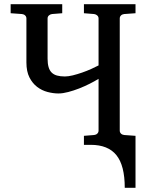

<svg xmlns="http://www.w3.org/2000/svg" viewBox="-20 -691 697 916"><path d="M575.2 205.1Q575.2 98.6 535.4 49.3Q495.6 0 413.1 0H380.4V-43L429.2 -46.9Q438.5 -47.9 444.3 -53.7Q450.2 -59.6 450.2 -67.9V-314.9Q432.1 -303.7 408 -291.5Q383.8 -279.3 357.7 -269Q331.5 -258.8 305.7 -252Q279.8 -245.1 258.8 -245.1Q233.9 -245.1 206.8 -252.2Q179.7 -259.3 157.2 -276.4Q134.8 -293.5 120.4 -321.8Q106 -350.1 106 -393.1V-603Q106 -611.3 100.1 -617.2Q94.2 -623 85 -624L30.8 -627.9V-670.9H276.9V-627.9L228 -624Q218.8 -622.6 212.9 -616.9Q207 -611.3 207 -603V-411.1Q207 -387.7 211.7 -371.3Q216.3 -355 226.3 -345Q236.3 -335 252 -330.6Q267.6 -326.2 289.6 -326.2Q305.7 -326.2 327.4 -331.5Q349.1 -336.9 371.6 -344.7Q394 -352.5 414.8 -361.8Q435.5 -371.1 450.2 -378.9V-603Q450.2 -611.3 444.3 -616.9Q438.5 -622.6 429.2 -624L380.4 -627.9V-670.9H626.5V-627.9L572.3 -624Q563 -623 557.1 -617.2Q551.3 -611.3 551.3 -603V-67.9Q551.3 -59.6 557.1 -53.7Q563 -47.9 572.3 -46.9L626.5 -43V205.1Z"/></svg>

Font: Charis SIL
Style: Regular
Weight: 400
Foundry: SIL International
Version: Version 4.112